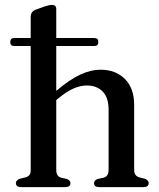

<svg xmlns="http://www.w3.org/2000/svg" viewBox="-20 -765 650 785"><path d="M22 -593Q22 -609.5 37.5 -609.5H105.5V-695.5Q105.5 -718.5 127.5 -726L163.5 -739Q182.5 -745 193 -745Q210 -745 210 -728V-609.5H366Q382 -609.5 382 -593Q382 -577 366 -577H210V-393.5Q265.5 -440.5 308.5 -460.2Q351.5 -480 391 -480Q453 -480 490.8 -442Q528.5 -404 528.5 -336.5V-71.5Q528.5 -57 534.2 -49.8Q540 -42.5 550.5 -39.5L571.5 -34.5Q588 -28 588 -16.5Q588 0 566 0H385.5Q364.5 0 364.5 -16.5Q364.5 -28 380 -33.5L403.5 -38.5Q424 -43.5 424 -71.5V-316Q424 -366 399.8 -390.8Q375.5 -415.5 334.5 -415.5Q309 -415.5 280.2 -403Q251.5 -390.5 217.5 -362L210 -356V-70Q210 -44 230 -38.5L252.5 -33.5Q268 -28 268 -16.5Q268 0 247 0H67Q45 0 45 -16.5Q45 -28.5 62 -34.5L85.5 -40Q95 -43 100.2 -49.5Q105.5 -56 105.5 -69.5V-577H37Q22 -577 22 -593Z"/></svg>

Font: Fraunces 9pt S000
Style: Regular
Weight: 400
Version: Version 1.000; ttfautohint (v1.8.3)